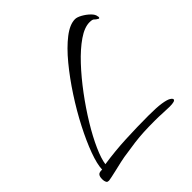

<svg xmlns="http://www.w3.org/2000/svg" viewBox="-174 -739 879 879"><g transform="rotate(-45 265.0 -299.5)"><path d="M34 17Q25 17 22 13.5Q19 10 17 2Q16 -2 16 -5.5Q16 -9 16 -12Q16 -26 22 -34Q28 -42 47 -41Q48 -75 68 -129.5Q88 -184 121.5 -249Q155 -314 197 -378.5Q239 -443 283.5 -497Q328 -551 370 -583.5Q412 -616 446 -616Q459 -616 478 -605.5Q497 -595 512.5 -580Q528 -565 529 -551Q529 -550 529.5 -549.5Q530 -549 530 -547Q530 -540 525 -540Q512 -547 507 -553Q502 -559 483 -559Q450 -559 408.5 -530.5Q367 -502 322.5 -454.5Q278 -407 235.5 -350Q193 -293 158 -235.5Q123 -178 101 -128.5Q79 -79 75 -48Q148 -59 223 -62.5Q298 -66 372 -66Q425 -66 454 -61.5Q483 -57 494.5 -50Q506 -43 506 -37Q506 -26 469 -26Q452 -26 427.5 -27.5Q403 -29 377 -29Q334 -29 304 -27.5Q274 -26 242 -22Q210 -18 160 -10Q152 -9 132.5 -4.5Q113 0 91.5 5Q70 10 53.5 13.5Q37 17 34 17Z"/></g></svg>

Font: Hurricane
Style: Regular
Weight: 400
Designer: Robert E. Leuschke
Foundry: Robert E. Leuschke
Version: Version 1.010; ttfautohint (v1.8.3)